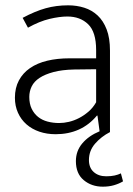

<svg xmlns="http://www.w3.org/2000/svg" viewBox="-20 -496 499 721"><path d="M393 0Q360 17 337 43.5Q314 70 314 105Q314 134 332 150Q350 166 379 166Q397 166 410.5 163Q424 160 434 155L442 185Q427 194 408 199.5Q389 205 366 205Q324 205 294.5 180.5Q265 156 265 109Q265 71 289 42.5Q313 14 354 -3L346 -62H344Q315 -27 276 -9.5Q237 8 189 8Q156 8 128 -1.5Q100 -11 79.5 -29Q59 -47 47.5 -72.5Q36 -98 36 -129Q36 -166 51 -194Q66 -222 93 -240.5Q120 -259 157.5 -268Q195 -277 241 -277H341V-308Q341 -376 311 -405Q281 -434 233 -434Q204 -434 166 -425Q128 -416 85 -392L65 -429Q112 -454 151.5 -465Q191 -476 236 -476Q268 -476 296.5 -467Q325 -458 346.5 -438Q368 -418 380.5 -385.5Q393 -353 393 -306ZM341 -236 258 -235Q213 -234 181 -225.5Q149 -217 128.5 -203.5Q108 -190 99 -171.5Q90 -153 90 -132Q90 -106 99 -87.5Q108 -69 123 -57Q138 -45 158.5 -39.5Q179 -34 202 -34Q220 -34 239 -38.5Q258 -43 276.5 -52.5Q295 -62 312 -76.5Q329 -91 341 -112Z"/></svg>

Font: Mukta Malar ExtraLight
Style: Regular
Weight: 275
Designer: Aadarsh Rajan, Girish Dalvi, Yashodeep Gholap
Foundry: Ek Type
Version: Version 2.538;PS 1.000;hotconv 16.6.51;makeotf.lib2.5.65220;